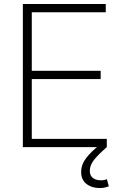

<svg xmlns="http://www.w3.org/2000/svg" viewBox="-20 -748 622 976"><path d="M96.2 0V-727.5H517.6V-685.5H141.6V-388.2H491.7V-346.2H141.6V-42H522.9V0ZM487.3 208Q446.8 208 419.7 187Q392.6 166 392.6 126Q392.6 88.4 418.2 55.2Q443.8 22 485.4 -10.3L522.9 0Q484.9 32.7 460.7 61.3Q436.5 89.8 436.5 120.6Q436.5 144.5 451.9 156.5Q467.3 168.5 493.2 168.5Q502 168.5 509.3 167Q516.6 165.5 523.4 163.1L533.2 199.2Q523.9 202.6 512.5 205.3Q501 208 487.3 208Z"/></svg>

Font: Inter 20pt ExtraLight
Style: Regular
Weight: 250
Version: Version 4.001;git-66647c0bb